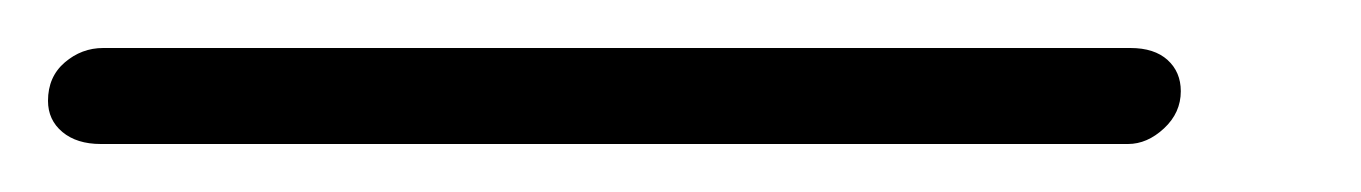

<svg xmlns="http://www.w3.org/2000/svg" viewBox="-47 -20 567 80"><path d="M-27 22Q-27 12 -20 6Q-13 0 -4 0H424Q434 0 439.5 5Q445 10 445 18Q445 27 438 33.5Q431 40 423 40H-5Q-15 40 -21 35Q-27 30 -27 22Z"/></svg>

Font: SN Pro Thin
Style: Italic
Weight: 200
Italic angle: -9°
Designer: Tobias Whetton
Foundry: Supernotes
Version: Version 1.003;Glyphs 3.3 (3324)